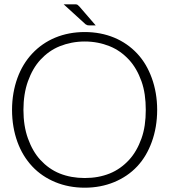

<svg xmlns="http://www.w3.org/2000/svg" viewBox="-20 -865 793 893"><path d="M711 -354C711 -408 702 -458 686 -502C670 -546 648 -584 618 -616C588 -648 552 -673 511 -690C470 -707 424 -716 374 -716C324 -716 278 -707 237 -690C196 -673 160 -648 130 -616C100 -584 77 -546 61 -502C45 -458 36 -408 36 -354C36 -299 45 -249 61 -205C77 -161 100 -123 130 -91C160 -59 196 -35 237 -18C278 -1 324 8 374 8C424 8 470 -1 511 -18C552 -35 588 -59 618 -91C648 -123 670 -161 686 -205C702 -249 711 -299 711 -354ZM658 -354C658 -304 652 -260 638 -221C624 -182 605 -148 580 -121C555 -94 525 -72 490 -58C455 -44 417 -37 374 -37C332 -37 293 -44 258 -58C223 -72 193 -94 168 -121C143 -148 124 -182 110 -221C96 -260 89 -304 89 -354C89 -403 96 -448 110 -487C124 -526 143 -560 168 -587C193 -614 223 -636 258 -650C293 -664 332 -672 374 -672C417 -672 455 -664 490 -650C525 -636 555 -614 580 -587C605 -560 624 -526 638 -487C652 -448 658 -403 658 -354ZM324 -845H276L378 -752C381 -750 383 -749 386 -748C388 -747 391 -747 395 -747H425L349 -835C345 -839 342 -841 340 -843C336 -845 331 -845 324 -845Z"/></svg>

Font: SVN-Aleo
Style: Light
Weight: 300
Designer: Alessio Laiso
Version: Version 1.2.2